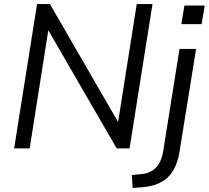

<svg xmlns="http://www.w3.org/2000/svg" viewBox="-20 -725 1020 938"><path d="M49 0 161 -705H224L557 -129L648 -705H725L613 0H550L216 -577L125 0ZM866 -607 881 -698H980L965 -607ZM628 193 624 130 667 126Q760 119 777 15L857 -486H938L858 10Q845 98 800 141Q755 184 672 190Z"/></svg>

Font: Nunito Sans
Style: Italic
Weight: 400
Italic angle: -9°
Designer: Vernon Adams
Foundry: Vernon Adams
Version: Version 3.006; ttfautohint (v1.8.3)